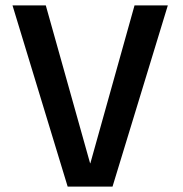

<svg xmlns="http://www.w3.org/2000/svg" viewBox="-20 -695 682 715"><path d="M232 0H399L605 -675H481L316.5 -87H315.5L150.5 -675H26.5Z"/></svg>

Font: Anybody Thin Medium
Style: Regular
Weight: 500
Version: Version 1.113;gftools[0.9.25]